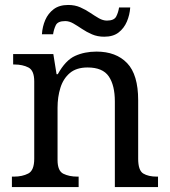

<svg xmlns="http://www.w3.org/2000/svg" viewBox="-20 -754 685 774"><path d="M28 0V-42H36Q70 -42 94 -54.5Q118 -67 118 -114V-426Q118 -470 94.5 -482Q71 -494 38 -494H33V-536H195L208 -455H213Q244 -511 282.5 -528.5Q321 -546 369 -546Q448 -546 492.5 -499.5Q537 -453 537 -350V-114Q537 -67 557.5 -54.5Q578 -42 612 -42H617V0H443V-345Q443 -410 418.5 -446Q394 -482 333 -482Q288 -482 261.5 -459.5Q235 -437 223.5 -400Q212 -363 212 -320V-109Q212 -65 235.5 -53.5Q259 -42 292 -42H297V0ZM400 -606Q373 -606 351 -615.5Q329 -625 310.5 -637.5Q292 -650 275.5 -659.5Q259 -669 243 -669Q213 -669 205 -652.5Q197 -636 194 -616H149Q151 -647 162.5 -673.5Q174 -700 196.5 -717Q219 -734 255 -734Q282 -734 303.5 -724.5Q325 -715 343.5 -702.5Q362 -690 378.5 -680.5Q395 -671 411 -671Q440 -671 448.5 -687.5Q457 -704 460 -724H505Q503 -694 491.5 -667Q480 -640 458 -623Q436 -606 400 -606Z"/></svg>

Font: Noto Serif Dogra
Style: Regular
Weight: 400
Designer: Ek Type
Foundry: Ek Type
Version: Version 1.005